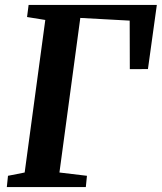

<svg xmlns="http://www.w3.org/2000/svg" viewBox="-20 -763 660 783"><path d="M7.8 0 12.6 -46.1 80.6 -59.5 164.7 -681.6 90.3 -693.6 96.7 -743H619.6L583.3 -481.3L509.4 -481L508.9 -678.9L307.5 -689.9L222.4 -59.5L334.6 -46.1L330 0Z"/></svg>

Font: Merriweather 7pt Light
Style: Italic
Weight: 300
Italic angle: -7.8°
Designer: Eben Sorkin
Foundry: Eben Sorkin
Version: Version 2.200;gftools[0.9.31]